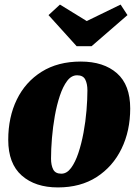

<svg xmlns="http://www.w3.org/2000/svg" viewBox="-20 -799 605 839"><path d="M233 20Q134 20 75 -32Q16 -84 16 -188Q16 -287 53.5 -364Q91 -441 162 -485.5Q233 -530 333 -530Q433 -530 491 -479Q549 -428 549 -325Q549 -227 511 -149Q473 -71 402.5 -25.5Q332 20 233 20ZM248 -40Q272 -40 290.5 -65Q309 -90 322.5 -130.5Q336 -171 345 -219.5Q354 -268 358 -316.5Q362 -365 362 -404Q362 -433 352.5 -451.5Q343 -470 317 -470Q292 -470 273.5 -445.5Q255 -421 241.5 -380.5Q228 -340 219.5 -292Q211 -244 207 -195.5Q203 -147 203 -106Q203 -77 212.5 -58.5Q222 -40 248 -40ZM315 -597 192 -733 242 -779 359 -707 507 -779 537 -733 380 -597Z"/></svg>

Font: Sansita Swashed ExtraBold
Style: Regular
Weight: 800
Designer: Pablo Cosgaya
Foundry: Omnibus-Type
Version: Version 1.003; ttfautohint (v1.8.3)